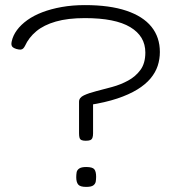

<svg xmlns="http://www.w3.org/2000/svg" viewBox="-20 -722 672 753"><path d="M316 -170Q306 -170 300 -172.5Q294 -175 292 -181.5Q290 -188 290 -199V-323Q290 -339 309 -348Q328 -357 357.5 -364.5Q387 -372 420 -381Q453 -390 482.5 -406Q512 -422 531 -448Q550 -474 550 -516Q550 -580 491 -615.5Q432 -651 313 -651Q246 -651 199 -637.5Q152 -624 122.5 -599.5Q93 -575 78 -542Q75 -536 71 -532Q67 -528 61 -527.5Q55 -527 44 -530Q35 -533 30.5 -536.5Q26 -540 25 -546Q24 -552 26 -560Q31 -583 46.5 -604Q62 -625 87 -643Q112 -661 146 -674Q180 -687 222 -694.5Q264 -702 313 -702Q410 -702 475.5 -680Q541 -658 574 -617Q607 -576 607 -518Q607 -490 598.5 -464Q590 -438 570.5 -414.5Q551 -391 518.5 -371Q486 -351 439.5 -335.5Q393 -320 329 -310L345 -324V-199Q345 -188 342.5 -181.5Q340 -175 334 -172.5Q328 -170 316 -170ZM318 11Q294 11 286.5 1.5Q279 -8 279 -27Q279 -37 280.5 -46Q282 -55 290.5 -61Q299 -67 318 -67Q343 -67 350 -58Q357 -49 357 -29Q357 -19 355.5 -10Q354 -1 346 5Q338 11 318 11Z"/></svg>

Font: Fredoka Expanded Light
Style: Regular
Weight: 300
Width: 7
Designer: Ben Nathan
Foundry: Milena B. Brandão, Ben Nathan
Version: Version 2.001